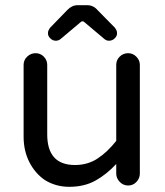

<svg xmlns="http://www.w3.org/2000/svg" viewBox="-20 -738 635 740"><path d="M195 -581Q183 -581 173.5 -590.5Q164 -600 165 -611Q165 -617 167.5 -622Q170 -627 173 -631L239 -699Q257 -718 279 -718H316Q340 -718 356 -699L423 -631Q426 -627 428.5 -622Q431 -617 431 -611Q432 -600 422.5 -590.5Q413 -581 400 -581Q390 -581 382 -588L306 -652Q298 -660 290 -652L214 -588Q206 -581 195 -581ZM247 -18Q195 -18 153 -44Q115 -70 93 -113.5Q71 -157 71 -211V-488Q71 -507 85 -520Q99 -533 117 -533Q136 -533 149 -519.5Q162 -506 162 -488V-220Q162 -102 269 -102Q318 -102 356 -127Q394 -152 428 -195V-488Q428 -507 441.5 -520Q455 -533 474 -533Q492 -533 505.5 -519.5Q519 -506 519 -488V-69Q519 -51 506 -37Q493 -23 474 -23Q455 -23 441.5 -37Q428 -51 428 -69V-106Q391 -66 348 -42Q305 -18 247 -18Z"/></svg>

Font: Huninn
Style: Regular
Weight: 400
Designer: justfont
Foundry: justfont
Version: Version 1.003